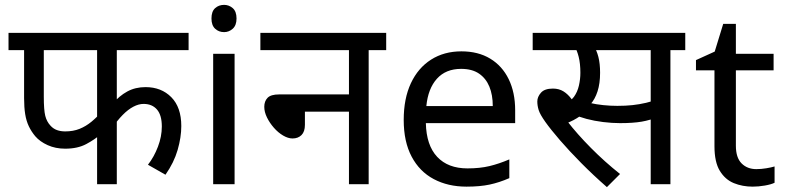

<svg xmlns="http://www.w3.org/2000/svg" viewBox="-20 -757 3225 789"><path d="M460 -551V-313L442 -330Q470 -363 503 -381Q536 -399 578 -399Q643 -399 684 -357.5Q725 -316 725 -239Q725 -193 710 -141Q695 -89 660 -39L588 -80Q613 -112 629 -154Q645 -196 645 -237Q645 -284 625 -307Q605 -330 570 -330Q550 -330 528 -318.5Q506 -307 484 -284.5Q462 -262 440 -230L460 -293V0H379V-229L395 -206Q370 -184 334.5 -165Q299 -146 248 -146Q208 -146 176 -160.5Q144 -175 125 -197Q109 -216 98.5 -238Q88 -260 83.5 -288Q79 -316 79 -354V-551H15V-622H755V-551ZM160 -551V-360Q160 -305 166 -281Q172 -257 188 -240Q199 -228 214 -222.5Q229 -217 248 -217Q281 -217 307 -227.5Q333 -238 355.5 -256.5Q378 -275 397 -297L379 -243V-551Z M944 -536V0H856V-536ZM901 -737Q921 -737 936.5 -723.5Q952 -710 952 -681Q952 -653 936.5 -639Q921 -625 901 -625Q879 -625 864 -639Q849 -653 849 -681Q849 -710 864 -723.5Q879 -737 901 -737Z M1050 -622H1567V-551H1495V0H1414V-298H1233V-244Q1233 -216 1219 -202Q1205 -188 1182 -188Q1164 -188 1143.5 -200Q1123 -212 1105.5 -232Q1088 -252 1077 -274.5Q1066 -297 1066 -318Q1066 -341 1079.5 -355Q1093 -369 1127 -369H1414V-551H1050Z M1876 -546Q1945 -546 1994.5 -516Q2044 -486 2070.5 -431.5Q2097 -377 2097 -304V-251H1730Q1732 -160 1776.5 -112.5Q1821 -65 1901 -65Q1952 -65 1991.5 -74.5Q2031 -84 2073 -102V-25Q2032 -7 1992 1.5Q1952 10 1897 10Q1821 10 1762.5 -21Q1704 -52 1671.5 -113.5Q1639 -175 1639 -264Q1639 -352 1668.5 -415Q1698 -478 1751.5 -512Q1805 -546 1876 -546ZM1875 -474Q1812 -474 1775.5 -433.5Q1739 -393 1732 -321H2005Q2005 -367 1991 -401Q1977 -435 1948.5 -454.5Q1920 -474 1875 -474Z M2393 -551 2421 -566Q2432 -550 2439 -523Q2446 -496 2446 -458Q2446 -414 2435.5 -381.5Q2425 -349 2406 -328L2405 -319Q2387 -296 2362.5 -279Q2338 -262 2307 -250L2311 -259Q2352 -206 2408.5 -149Q2465 -92 2528 -42L2474 12Q2418 -37 2368.5 -87Q2319 -137 2281 -181Q2243 -225 2221 -256Q2199 -287 2193.5 -305Q2188 -323 2188 -340Q2188 -359 2203 -376Q2218 -393 2252 -393Q2277 -393 2295.5 -381.5Q2314 -370 2329 -349.5Q2344 -329 2357 -300L2296 -331Q2324 -339 2338.5 -359Q2353 -379 2359 -405.5Q2365 -432 2365 -458Q2365 -496 2358 -523.5Q2351 -551 2342 -564L2385 -551H2169V-622H2565V-551ZM2735 -551V0H2654V-551H2544V-622H2796V-551ZM2517 -322Q2551 -322 2579 -325Q2607 -328 2635 -334.5Q2663 -341 2695 -353V-280Q2652 -263 2616.5 -257Q2581 -251 2528 -251Q2495 -251 2458.5 -255.5Q2422 -260 2390 -268.5Q2358 -277 2338 -287L2358 -347Q2378 -340 2404 -334Q2430 -328 2459 -325Q2488 -322 2517 -322Z M3088 -62Q3108 -62 3129 -65.5Q3150 -69 3163 -73V-6Q3149 1 3123 5.5Q3097 10 3073 10Q3031 10 2995.5 -4.5Q2960 -19 2938 -55Q2916 -91 2916 -156V-468H2840V-510L2917 -545L2952 -659H3004V-536H3159V-468H3004V-158Q3004 -109 3027.5 -85.5Q3051 -62 3088 -62Z"/></svg>

Font: hingl115
Style: Book
Weight: 400
Designer: Jelle Bosma - Monotype Design Team
Foundry: Monotype Imaging Inc.
Version: Version 2.003